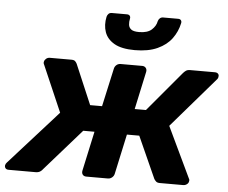

<svg xmlns="http://www.w3.org/2000/svg" viewBox="-73 -807 1031 867"><g transform="rotate(5 442.0 -373.0)"><path d="M-3 0Q-13 0 -17.5 -5.5Q-22 -11 -21 -19Q-20 -23 -18.5 -26Q-17 -29 -14 -32L206 -277L115 -487Q113 -490 112.5 -494Q112 -498 113 -501Q115 -509 122 -514.5Q129 -520 138 -520H236Q248 -520 253 -515Q258 -510 261 -504L338 -323H392L430 -495Q432 -506 440 -513Q448 -520 459 -520H557Q567 -520 573 -513Q579 -506 577 -495L540 -323H591L743 -504Q748 -510 755 -515Q762 -520 774 -520H886Q896 -520 901 -514.5Q906 -509 904 -501Q904 -494 897 -487L702 -261L811 -32Q813 -29 813.5 -26Q814 -23 813 -19Q812 -11 804.5 -5.5Q797 0 788 0H682Q670 0 664.5 -5.5Q659 -11 656 -16L571 -205H515L476 -25Q474 -14 465.5 -7Q457 0 447 0H349Q338 0 332.5 -7Q327 -14 329 -25L368 -205H317L151 -16Q148 -11 140 -5.5Q132 0 119 0ZM517 -588Q457 -588 424 -607Q391 -626 380 -657.5Q369 -689 377 -727Q379 -735 384.5 -740.5Q390 -746 400 -746H468Q477 -746 481 -740.5Q485 -735 483 -727Q480 -713 481.5 -700Q483 -687 493.5 -679Q504 -671 529 -671Q567 -671 586 -688Q605 -705 609 -727Q611 -735 617 -740.5Q623 -746 632 -746H700Q709 -746 713 -740.5Q717 -735 715 -727Q707 -689 684 -657.5Q661 -626 619.5 -607Q578 -588 517 -588Z"/></g></svg>

Font: Rubik SemiBold
Style: Italic
Weight: 600
Italic angle: -12°
Designer: Hubert and Fischer
Foundry: Hubert and Fischer
Version: Version 2.300;gftools[0.9.30]